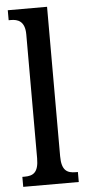

<svg xmlns="http://www.w3.org/2000/svg" viewBox="-54 -792 372 823"><g transform="rotate(-5 131.5 -380.0)"><path d="M12 0H251V-43H242C205 -43 181 -55 181 -117V-760H12V-717H22C50 -717 82 -708 82 -650V-117C82 -55 58 -43 22 -43H12Z"/></g></svg>

Font: Noto Serif Tamil ExtraCondensed Medium
Style: Italic
Weight: 500
Width: 2
Italic angle: -12°
Designer: Indian Type Foundry, Tom Grace, and the Monotype Design Team
Foundry: Monotype Imaging Inc.
Version: Version 2.003